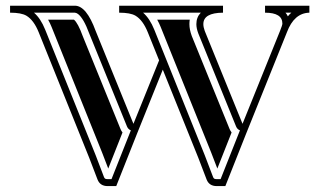

<svg xmlns="http://www.w3.org/2000/svg" viewBox="-20 -629 1113 660"><path d="M683.8 -95.5 712.4 -20.5Q713.9 -16.6 716.4 -14.9Q719 -13.2 725.1 -13.2H738.3L804.4 -179.9L804.9 -180.9Q795.7 -184.3 791.5 -194.3L661.6 -514.2Q655 -531.7 655 -546.1Q655 -569.6 670.2 -585.4H471.9Q494.9 -565.4 510.3 -527.1ZM96.9 -585.4Q119.9 -565.4 135.3 -527.1L308.8 -95.5L337.4 -20.5Q338.9 -16.6 341.4 -14.9Q344 -13.2 350.1 -13.2H363.3L429.4 -179.9L429.9 -180.9Q420.7 -184.3 416.5 -194.3L286.6 -514.2Q267.6 -565.9 248.3 -580.8Q242.9 -585 237.3 -585.4ZM961.4 -585.4Q966.3 -579.8 969.5 -572.8Q975.1 -579.8 981.4 -585.4ZM661.6 -86.7 539.6 -389.6 451.7 -171.1 379.6 10.7H350.1Q324 10.7 315.2 -12L286.6 -86.7L113 -518.1Q96.2 -559.8 70.8 -575Q53.2 -585.4 14.6 -585.4V-609.4H237.3Q277.1 -609.4 308.8 -522.7L438.7 -203.4L526.9 -421.6L488 -518.1Q471.2 -559.8 445.8 -575Q428.2 -585.4 389.6 -585.4V-609.4H746.6V-585.4Q679 -585 679 -546.1Q679 -535.9 683.8 -522.7L813.7 -203.4L942.6 -522.7Q950.7 -542.7 950.7 -547.9Q950.7 -585.4 891.1 -585.4V-609.4H1043.5V-585.4Q991 -584.2 966.3 -518.1L826.7 -171.1L754.6 10.7H725.1Q699 10.7 690.2 -12ZM776.1 -173.6 727.1 -49.6 706.1 -104.2 532.5 -535.9Q526.9 -549.8 520.3 -561.5H632.3Q631.1 -554.2 631.1 -546.1Q631.1 -527.3 639.2 -505.4L769.3 -185.3Q772 -179 776.1 -173.6ZM145.3 -561.5H234.1Q248 -550 264.2 -505.4L394.3 -185.3Q397 -178.7 401.1 -173.6L352.1 -49.6L331.1 -104.2L157.5 -535.9Q151.9 -549.8 145.3 -561.5Z"/></svg>

Font: itsadzokeS01
Style: Regular
Weight: 600
Width: 6
Version: Version 0.46